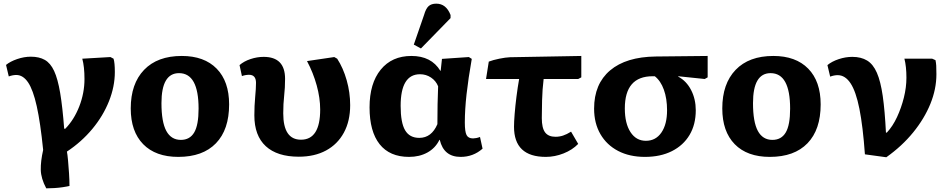

<svg xmlns="http://www.w3.org/2000/svg" viewBox="-20 -844 5200 1050"><path d="M233 186Q204 132 203 85Q202 38 216 -24Q201 -173 181 -263Q161 -353 133.5 -393.5Q106 -434 69 -434Q50 -434 28 -426L13 -489Q36 -508 74 -521Q112 -534 149 -534Q194 -534 225 -516.5Q256 -499 276 -456Q296 -413 309 -336Q322 -259 331 -140H337Q385 -189 413.5 -262Q442 -335 442 -412Q442 -479 430 -523L584 -532L601 -523Q608 -501 608 -450Q608 -371 576 -290.5Q544 -210 485 -139Q426 -68 346 -15Q349 0 352 32.5Q355 65 357.5 103.5Q360 142 360 173Q348 176 325 179.5Q302 183 277 184.5Q252 186 233 186Z M955 14Q831 14 763 -55.5Q695 -125 695 -251Q695 -386 768 -462Q841 -538 974 -538Q1097 -538 1165 -468.5Q1233 -399 1233 -273Q1233 -135 1161 -60.5Q1089 14 955 14ZM969 -79Q1018 -79 1042 -119.5Q1066 -160 1066 -250Q1066 -444 959 -444Q863 -444 863 -280Q863 -177 889.5 -128Q916 -79 969 -79Z M1614 13Q1496 13 1433.5 -44.5Q1371 -102 1371 -213Q1371 -266 1375.5 -313.5Q1380 -361 1380 -391Q1380 -435 1342 -435Q1323 -435 1303 -428L1290 -488Q1314 -509 1350 -521Q1386 -533 1422 -533Q1539 -533 1539 -413Q1539 -364 1534 -320.5Q1529 -277 1529 -224Q1529 -80 1626 -80Q1731 -80 1731 -245Q1731 -308 1712 -377Q1693 -446 1659 -510L1808 -532L1824 -523Q1857 -472 1876 -405Q1895 -338 1895 -269Q1895 -182 1860.5 -118.5Q1826 -55 1763 -21Q1700 13 1614 13Z M2217 14Q2111 14 2056 -55.5Q2001 -125 2001 -257Q2001 -388 2062 -463Q2123 -538 2230 -538Q2339 -538 2388 -457H2390L2397 -522L2544 -532L2560 -522Q2541 -414 2531.5 -329Q2522 -244 2522 -174Q2522 -124 2531.5 -105.5Q2541 -87 2567 -87Q2574 -87 2584.5 -89Q2595 -91 2605 -95L2619 -31Q2568 14 2499 14Q2407 14 2385 -79H2383Q2361 -34 2317.5 -10Q2274 14 2217 14ZM2273 -90Q2340 -90 2372 -165Q2372 -217 2373 -274Q2374 -331 2376 -372Q2364 -402 2337 -420Q2310 -438 2277 -438Q2171 -438 2171 -265Q2171 -173 2195.5 -131.5Q2220 -90 2273 -90ZM2282 -579 2243 -600 2299 -762Q2309 -797 2324 -810.5Q2339 -824 2366 -824Q2420 -824 2444 -762V-745Z M2965 14Q2791 14 2791 -151Q2791 -177 2794.5 -221Q2798 -265 2804.5 -316Q2811 -367 2819 -412H2638L2653 -507Q2676 -516 2710.5 -523Q2745 -530 2769 -531L3159 -538V-421L3142 -412H2953Q2946 -355 2944.5 -295Q2943 -235 2943 -198Q2943 -144 2961 -120Q2979 -96 3018 -96Q3039 -96 3059 -102.5Q3079 -109 3103 -124L3142 -57Q3110 -24 3062 -5Q3014 14 2965 14Z M3507 14Q3423 14 3360.5 -18.5Q3298 -51 3263.5 -110.5Q3229 -170 3229 -250Q3229 -385 3316.5 -459Q3404 -533 3566 -535L3850 -538V-421L3834 -412L3689 -427V-425Q3734 -401 3759.5 -351.5Q3785 -302 3785 -241Q3785 -163 3751 -106Q3717 -49 3654.5 -17.5Q3592 14 3507 14ZM3512 -74Q3566 -74 3597 -119Q3628 -164 3628 -241Q3628 -305 3610.5 -353.5Q3593 -402 3561 -427H3549Q3397 -427 3397 -251Q3397 -169 3428 -121.5Q3459 -74 3512 -74Z M4190 14Q4066 14 3998 -55.5Q3930 -125 3930 -251Q3930 -386 4003 -462Q4076 -538 4209 -538Q4332 -538 4400 -468.5Q4468 -399 4468 -273Q4468 -135 4396 -60.5Q4324 14 4190 14ZM4204 -79Q4253 -79 4277 -119.5Q4301 -160 4301 -250Q4301 -444 4194 -444Q4098 -444 4098 -280Q4098 -177 4124.5 -128Q4151 -79 4204 -79Z M4827 16 4710 0Q4699 -153 4680 -248.5Q4661 -344 4631.5 -388.5Q4602 -433 4561 -433Q4542 -433 4520 -425L4505 -488Q4529 -508 4566.5 -520.5Q4604 -533 4641 -533Q4689 -533 4722 -513Q4755 -493 4775.5 -446Q4796 -399 4807.5 -319Q4819 -239 4825 -119H4830Q4862 -153 4885.5 -203.5Q4909 -254 4923 -310Q4937 -366 4937 -419Q4937 -480 4926 -523H5078L5096 -515Q5099 -501 5100 -485Q5101 -469 5101 -438Q5101 -357 5068 -276Q5035 -195 4974 -120Q4913 -45 4827 16Z"/></svg>

Font: Literata 7pt
Style: Bold
Weight: 700
Designer: Latin by Veronika Burian and Jose Scaglione. Greek by Irene Vlachou. Cyrillic by Vera Evstafieva.
Foundry: TypeTogether
Version: Version 3.002